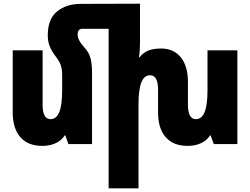

<svg xmlns="http://www.w3.org/2000/svg" viewBox="-20 -781 1357 1041"><path d="M1267 -508V0H1139L1122 -47H1119Q1102 -20 1070.5 -5Q1039 10 997 10Q920 10 878.5 -37Q837 -84 837 -172V-295Q837 -373 794 -373Q762 -373 746.5 -334.5Q731 -296 731 -216V240H569V-625H427Q401 -625 401 -594Q401 -578 410 -561Q419 -544 443 -517Q462 -496 470.5 -466Q479 -436 479 -387V0H351L334 -47H331Q314 -20 282.5 -5Q251 10 209 10Q132 10 90.5 -37Q49 -84 49 -172V-508H211V-213Q211 -135 254 -135Q286 -135 301.5 -173.5Q317 -212 317 -292V-376Q317 -406 309.5 -427.5Q302 -449 284 -472Q259 -505 249 -531.5Q239 -558 239 -590Q239 -678 289.5 -719Q340 -760 418 -760L739 -761V-544Q739 -511 734 -471H738Q754 -494 782 -506Q810 -518 854 -518Q921 -518 960 -470.5Q999 -423 999 -336V-213Q999 -135 1042 -135Q1074 -135 1089.5 -173.5Q1105 -212 1105 -292V-508Z"/></svg>

Font: Noto Sans Armenian Black Cond
Style: Regular
Weight: 900
Width: 3
Designer: Monotype Design team
Foundry: Monotype Imaging Inc.
Version: Version 1.000